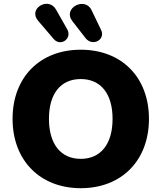

<svg xmlns="http://www.w3.org/2000/svg" viewBox="-20 -977 847 1008"><path d="M262 -772C299 -730 360 -775 333 -823L274 -927C234 -997 124 -931 181 -867ZM429 -777C466 -730 535 -769 511 -819L460 -925C425 -996 307 -934 360 -866ZM404 11C618 11 762 -134 762 -353C762 -572 618 -716 404 -716C190 -716 46 -572 46 -353C46 -135 190 11 404 11ZM404 -143C299 -143 237 -221 237 -353C237 -486 299 -562 404 -562C509 -562 571 -485 571 -353C571 -221 509 -143 404 -143Z"/></svg>

Font: Nunito Black
Style: Regular
Weight: 900
Designer: Vernon Adams
Foundry: Vernon Adams
Version: Version 3.602